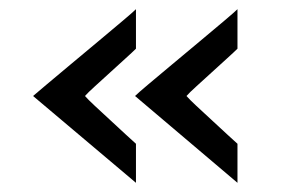

<svg xmlns="http://www.w3.org/2000/svg" viewBox="-20 -451 646 418"><path d="M52 -242Q59 -248 81.5 -267Q104 -286 134 -311Q164 -336 194.5 -361.5Q225 -387 247.5 -406Q270 -425 276 -431V-345Q269 -338 253.5 -324Q238 -310 220 -293.5Q202 -277 186.5 -263Q171 -249 165 -242Q171 -235 186.5 -220.5Q202 -206 220 -189.5Q238 -173 253.5 -158.5Q269 -144 276 -138V-53ZM274 -242Q280 -248 302.5 -267Q325 -286 355 -311Q385 -336 415.5 -361.5Q446 -387 468.5 -406Q491 -425 497 -431V-345Q490 -338 474.5 -324Q459 -310 441 -293.5Q423 -277 407.5 -263Q392 -249 386 -242Q392 -235 407.5 -220.5Q423 -206 441 -189.5Q459 -173 474.5 -158.5Q490 -144 497 -138V-53Z"/></svg>

Font: Synthetic
Style: Regular
Weight: 400
Designer: Santiago Orozco
Foundry: Typemade
Version: Version 2.000; ttfautohint (v1.8.4.7-5d5b)